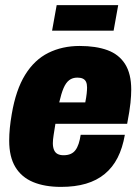

<svg xmlns="http://www.w3.org/2000/svg" viewBox="-20 -720 550 752"><path d="M219 12Q155 12 109.5 -7Q64 -26 40 -66Q16 -106 16 -169Q16 -193 18.5 -218.5Q21 -244 26 -273Q42 -368 78.5 -427Q115 -486 169.5 -513Q224 -540 292 -540Q356 -540 401 -523.5Q446 -507 470 -469Q494 -431 494 -369Q494 -347 491 -317Q488 -287 478 -235H197Q193 -210 190 -191Q187 -172 187 -159Q187 -144 191.5 -133Q196 -122 205.5 -117Q215 -112 229 -112Q245 -112 256.5 -117Q268 -122 275.5 -132Q283 -142 288 -157Q293 -172 296 -192H469Q460 -140 440.5 -102Q421 -64 390 -38.5Q359 -13 316.5 -0.5Q274 12 219 12ZM212 -319H314Q318 -339 319.5 -353.5Q321 -368 321 -377Q321 -391 317 -399.5Q313 -408 304.5 -412Q296 -416 283 -416Q264 -416 251 -406Q238 -396 229 -375Q220 -354 212 -319ZM184 -600 202 -700H443L425 -600Z"/></svg>

Font: Archivo Condensed Black
Style: Italic
Weight: 900
Width: 3
Italic angle: -10°
Designer: Hector Gatti
Foundry: Omnibus-Type
Version: Version 2.001